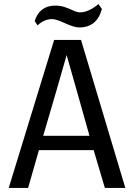

<svg xmlns="http://www.w3.org/2000/svg" viewBox="-20 -924 673 944"><path d="M22.9 0ZM596.2 0H495.6L440.4 -186H171.4L118.2 0H22.9L246.1 -727.5H378.4ZM419.9 -256.3 358.4 -474.6 307.6 -653.3Q279.3 -552.2 257.8 -479.5L192.4 -256.3ZM481 -879.4Q456.1 -789.1 370.1 -789.1Q344.2 -789.1 300.3 -809.6Q256.3 -830.1 235.8 -830.1Q197.8 -830.1 164.6 -799.3L150.4 -820.3Q174.3 -896.5 252.4 -896.5Q278.3 -896.5 301 -888.2Q323.7 -879.9 341.8 -871.6Q359.9 -863.3 374 -863.3Q414.1 -863.3 464.4 -903.8Z"/></svg>

Font: Coda
Style: Regular
Weight: 400
Designer: vernon adams
Foundry: vernon adams
Version: Version 2.000; ttfautohint (v0.8) -r 50 -G 200 -x